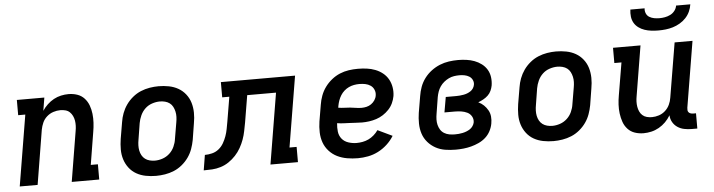

<svg xmlns="http://www.w3.org/2000/svg" viewBox="-46 -943 4293 1155"><g transform="rotate(-5 2100.0 -366.0)"><path d="M33 0 104 -428H61V-520H227L214 -441Q227 -461 245 -478Q263 -495 284 -506.5Q305 -518 328 -523Q351 -528 373 -528Q401 -528 426 -519.5Q451 -511 468.5 -492Q486 -473 495 -448.5Q504 -424 507 -397.5Q510 -371 508.5 -343.5Q507 -316 502 -288L470 -92H513V0H347L397 -303Q400 -319 400.5 -335Q401 -351 398.5 -366Q396 -381 389.5 -394.5Q383 -408 372.5 -418Q362 -428 347 -432Q332 -436 316 -436Q295 -436 273.5 -429Q252 -422 234.5 -406.5Q217 -391 208 -370.5Q199 -350 195 -329L141 0Z M856 8Q824 8 793.5 2Q763 -4 737.5 -18.5Q712 -33 694 -56.5Q676 -80 667 -108.5Q658 -137 658 -168.5Q658 -200 663 -232L680 -332Q684 -359 694 -385.5Q704 -412 720.5 -435.5Q737 -459 760 -478Q783 -497 809.5 -508Q836 -519 863.5 -523.5Q891 -528 917 -528Q949 -528 979.5 -522Q1010 -516 1035.5 -501.5Q1061 -487 1079.5 -463.5Q1098 -440 1106.5 -411.5Q1115 -383 1115.5 -351.5Q1116 -320 1110 -288L1094 -188Q1089 -161 1079.5 -134.5Q1070 -108 1053.5 -84.5Q1037 -61 1014 -42Q991 -23 964.5 -12Q938 -1 910 3.5Q882 8 856 8ZM857 -84Q880 -84 903.5 -92Q927 -100 945.5 -117Q964 -134 974.5 -157Q985 -180 988 -203L1005 -303Q1008 -319 1008.5 -335.5Q1009 -352 1005.5 -367.5Q1002 -383 995 -396.5Q988 -410 976 -419Q964 -428 948.5 -432Q933 -436 917 -436Q894 -436 870 -428Q846 -420 828 -403Q810 -386 799.5 -363Q789 -340 785 -317L769 -217Q766 -201 765.5 -184.5Q765 -168 768 -152.5Q771 -137 778.5 -123.5Q786 -110 798 -101Q810 -92 825.5 -88Q841 -84 857 -84Z M1144 0 1159 -92Q1180 -92 1202.5 -97.5Q1225 -103 1243 -117.5Q1261 -132 1272.5 -152Q1284 -172 1291.5 -193Q1299 -214 1303 -235.5Q1307 -257 1311 -279L1336 -428H1293V-520H1741L1670 -92H1713V0H1547L1618 -428H1444L1417 -266Q1412 -240 1407 -214.5Q1402 -189 1393 -164Q1384 -139 1370.5 -115Q1357 -91 1338 -70.5Q1319 -50 1296 -34.5Q1273 -19 1247 -11Q1221 -3 1195.5 -1.5Q1170 0 1144 0Z M2075 8Q2042 8 2010 2.5Q1978 -3 1950.5 -16.5Q1923 -30 1902 -53Q1881 -76 1870.5 -105Q1860 -134 1859 -166.5Q1858 -199 1863 -232L1880 -332Q1884 -359 1894 -386Q1904 -413 1921 -436.5Q1938 -460 1961.5 -479Q1985 -498 2011.5 -509Q2038 -520 2065.5 -524Q2093 -528 2120 -528Q2148 -528 2174.5 -524.5Q2201 -521 2225.5 -511.5Q2250 -502 2270 -486Q2290 -470 2302.5 -448Q2315 -426 2319.5 -399.5Q2324 -373 2320 -346Q2316 -324 2306.5 -303.5Q2297 -283 2281 -266Q2265 -249 2245.5 -236.5Q2226 -224 2204.5 -217Q2183 -210 2161 -207Q2139 -204 2118 -204Q2099 -204 2080.5 -205.5Q2062 -207 2043 -207.5Q2024 -208 2005 -209Q1986 -210 1968 -213Q1965 -187 1968 -162Q1971 -137 1986 -118.5Q2001 -100 2025.5 -92Q2050 -84 2075 -84Q2093 -84 2111.5 -87.5Q2130 -91 2147 -99Q2164 -107 2179.5 -120.5Q2195 -134 2206 -150L2294 -108Q2277 -80 2252 -57Q2227 -34 2197.5 -19Q2168 -4 2136.5 2Q2105 8 2075 8ZM2123 -292Q2138 -292 2153 -295.5Q2168 -299 2181 -308Q2194 -317 2203 -330.5Q2212 -344 2214 -359Q2217 -377 2210 -393.5Q2203 -410 2189 -419.5Q2175 -429 2157.5 -432.5Q2140 -436 2121 -436Q2105 -436 2089 -433Q2073 -430 2058 -423Q2043 -416 2030 -404.5Q2017 -393 2008 -378.5Q1999 -364 1993.5 -348.5Q1988 -333 1985 -317L1983 -305Q2001 -302 2019 -301.5Q2037 -301 2054 -299.5Q2071 -298 2088 -295Q2105 -292 2123 -292Z M2666 8Q2633 8 2602 3Q2571 -2 2544.5 -16.5Q2518 -31 2498 -54Q2478 -77 2468.5 -106Q2459 -135 2458.5 -167.5Q2458 -200 2463 -232L2480 -332Q2484 -359 2494 -386.5Q2504 -414 2522 -438Q2540 -462 2564 -480Q2588 -498 2615 -509Q2642 -520 2670 -524Q2698 -528 2725 -528Q2751 -528 2776.5 -524.5Q2802 -521 2824.5 -512.5Q2847 -504 2866.5 -489.5Q2886 -475 2898.5 -454.5Q2911 -434 2914.5 -409Q2918 -384 2914 -358Q2911 -342 2904 -326.5Q2897 -311 2884.5 -299Q2872 -287 2856.5 -278.5Q2841 -270 2825 -264Q2844 -255 2858 -241.5Q2872 -228 2882 -210.5Q2892 -193 2894 -172Q2896 -151 2892 -130Q2888 -107 2876.5 -85Q2865 -63 2846.5 -46.5Q2828 -30 2805 -19.5Q2782 -9 2759 -3Q2736 3 2712.5 5.5Q2689 8 2666 8ZM2668 -84Q2680 -84 2691.5 -85Q2703 -86 2715 -88.5Q2727 -91 2738.5 -95.5Q2750 -100 2760 -106.5Q2770 -113 2777.5 -124Q2785 -135 2787 -146Q2790 -166 2780.5 -182.5Q2771 -199 2754.5 -207Q2738 -215 2719 -218Q2700 -221 2680 -221H2617L2633 -313H2696Q2707 -313 2718 -314Q2729 -315 2740.5 -317Q2752 -319 2762.5 -323Q2773 -327 2783 -333.5Q2793 -340 2799.5 -350Q2806 -360 2808 -371Q2811 -387 2804 -401Q2797 -415 2784.5 -422.5Q2772 -430 2757 -433Q2742 -436 2726 -436Q2710 -436 2693.5 -433.5Q2677 -431 2661.5 -423.5Q2646 -416 2632.5 -405Q2619 -394 2609 -379.5Q2599 -365 2593.5 -349Q2588 -333 2585 -317L2569 -217Q2566 -200 2565.5 -183Q2565 -166 2569 -150Q2573 -134 2581.5 -120.5Q2590 -107 2604 -98.5Q2618 -90 2634.5 -87Q2651 -84 2668 -84Z M3256 8Q3224 8 3193.5 2Q3163 -4 3137.5 -18.5Q3112 -33 3094 -56.5Q3076 -80 3067 -108.5Q3058 -137 3058 -168.5Q3058 -200 3063 -232L3080 -332Q3084 -359 3094 -385.5Q3104 -412 3120.5 -435.5Q3137 -459 3160 -478Q3183 -497 3209.5 -508Q3236 -519 3263.5 -523.5Q3291 -528 3317 -528Q3349 -528 3379.5 -522Q3410 -516 3435.5 -501.5Q3461 -487 3479.5 -463.5Q3498 -440 3506.5 -411.5Q3515 -383 3515.5 -351.5Q3516 -320 3510 -288L3494 -188Q3489 -161 3479.5 -134.5Q3470 -108 3453.5 -84.5Q3437 -61 3414 -42Q3391 -23 3364.5 -12Q3338 -1 3310 3.5Q3282 8 3256 8ZM3257 -84Q3280 -84 3303.5 -92Q3327 -100 3345.5 -117Q3364 -134 3374.5 -157Q3385 -180 3388 -203L3405 -303Q3408 -319 3408.5 -335.5Q3409 -352 3405.5 -367.5Q3402 -383 3395 -396.5Q3388 -410 3376 -419Q3364 -428 3348.5 -432Q3333 -436 3317 -436Q3294 -436 3270 -428Q3246 -420 3228 -403Q3210 -386 3199.5 -363Q3189 -340 3185 -317L3169 -217Q3166 -201 3165.5 -184.5Q3165 -168 3168 -152.5Q3171 -137 3178.5 -123.5Q3186 -110 3198 -101Q3210 -92 3225.5 -88Q3241 -84 3257 -84Z M3800 8Q3772 8 3747 -0.5Q3722 -9 3704.5 -28Q3687 -47 3678.5 -71.5Q3670 -96 3666.5 -122.5Q3663 -149 3664.5 -176.5Q3666 -204 3671 -232L3704 -428H3661V-520H3827L3777 -217Q3774 -201 3773.5 -185Q3773 -169 3775.5 -154Q3778 -139 3784 -125.5Q3790 -112 3801 -102Q3812 -92 3827 -88Q3842 -84 3858 -84Q3879 -84 3900.5 -91Q3922 -98 3939 -113.5Q3956 -129 3965.5 -149.5Q3975 -170 3978 -191L4033 -520H4141L4075 -122Q4074 -114 4074.5 -107Q4075 -100 4079.5 -94.5Q4084 -89 4091.5 -86.5Q4099 -84 4106 -84H4124V8H4090Q4067 8 4045 3.5Q4023 -1 4005 -13Q3987 -25 3976 -44Q3965 -63 3964 -86Q3951 -64 3933 -46Q3915 -28 3893 -15.5Q3871 -3 3847 2.5Q3823 8 3800 8ZM3943 -600Q3921 -600 3900 -602.5Q3879 -605 3859.5 -611.5Q3840 -618 3823.5 -630Q3807 -642 3797 -659Q3787 -676 3784.5 -697Q3782 -718 3785 -740H3871Q3869 -724 3875 -709.5Q3881 -695 3894 -687Q3907 -679 3923 -676Q3939 -673 3955 -673Q3971 -673 3988 -676Q4005 -679 4021 -687Q4037 -695 4048 -709.5Q4059 -724 4061 -740H4147Q4144 -718 4134.5 -697Q4125 -676 4109 -659Q4093 -642 4072.5 -630Q4052 -618 4030.5 -611.5Q4009 -605 3987 -602.5Q3965 -600 3943 -600Z"/></g></svg>

Font: Iosevka Etoile Semibold
Style: Italic
Weight: 600
Italic angle: -9°
Designer: Belleve Invis
Foundry: Belleve Invis
Version: Version 22.1.2; ttfautohint (v1.8.4)